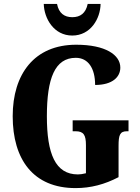

<svg xmlns="http://www.w3.org/2000/svg" viewBox="-20 -953 715 983"><path d="M350 -771C444 -771 494 -858 495 -933H429C419 -885 391 -865 350 -865C310 -865 281 -885 272 -933H204C206 -858 256 -771 350 -771ZM367 10C445 10 516 -9 587 -46V-206C587 -262 594 -281 630 -281H638V-337H352V-281H367C408 -281 420 -262 420 -210V-66C404 -62 390 -60 379 -60C263 -60 220 -166 220 -358C220 -552 261 -657 368 -657C431 -657 467 -604 467 -518C556 -518 596 -559 596 -607C596 -672 520 -724 370 -724C156 -724 45 -574 45 -358C45 -137 150 10 367 10Z"/></svg>

Font: Noto Serif Hebrew ExtraCondensed Black
Style: Regular
Weight: 900
Width: 2
Designer: Monotype Design Team
Foundry: Monotype Imaging Inc.
Version: Version 2.004